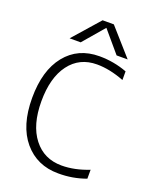

<svg xmlns="http://www.w3.org/2000/svg" viewBox="-172 -1052 947 1162"><g transform="rotate(20 301.5 -470.5)"><path d="M506.8 -781.2H435.5L320.3 -917L204.1 -781.2H132.8L283.2 -952.1H355.5ZM524.4 -77.1V-19.5Q438.5 11.7 346.7 10.7Q210 10.7 126.5 -87.9Q43 -186.5 43 -365.2Q43 -542 123 -641.6Q203.1 -741.2 340.8 -741.2Q433.6 -741.2 519.5 -709V-653.3Q425.8 -689.5 343.8 -689.5Q231.4 -689.5 167 -603.5Q102.5 -517.6 102.5 -365.2Q102.5 -212.9 169.4 -127Q236.3 -41 349.6 -41Q433.6 -41 524.4 -77.1Z"/></g></svg>

Font: Gen Shin Gothic Light
Style: Regular
Weight: 200
Designer: [Source Han Sans]
Ryoko NISHIZUKA  (kana & ideographs); Paul D. Hunt (Latin, Greek & Cyrillic); Wenlong ZHANG  (bopomofo
Version: Version 1.002.20150607